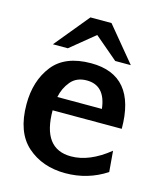

<svg xmlns="http://www.w3.org/2000/svg" viewBox="-105 -758 709 845"><g transform="rotate(15 249.0 -335.5)"><path d="M73 -524 202 -681H298L428 -524H357L251 -614L141 -524ZM29 -240Q29 -346 84 -416.5Q139 -487 258 -487Q462 -487 462 -243H147Q147 -68 277 -68Q361 -68 450 -140L458 -45Q374 10 272 10Q167 10 98 -51Q29 -112 29 -240ZM152 -305H355Q343 -409 259 -409Q212 -409 186 -377.5Q160 -346 152 -305Z"/></g></svg>

Font: Coval
Style: Bold
Weight: 700
Foundry: Context Ltd
Version: Version 001.000